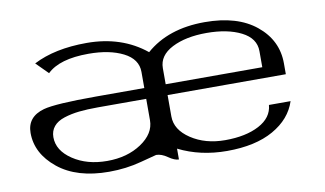

<svg xmlns="http://www.w3.org/2000/svg" viewBox="-58 -617 1241 734"><g transform="rotate(-10 562.5 -250.0)"><path d="M500 -250H312.5Q270.5 -250 239.3 -246.6Q208 -243.2 180.7 -234.4Q153.3 -225.6 139.2 -208.5Q125 -191.4 125 -167Q125 -115.2 179.7 -78.6Q234.4 -42 312.5 -42Q390.6 -42 445.3 -78.6Q500 -115.2 500 -167ZM958 -292V-354.5Q958 -404.3 904.8 -431.2Q851.6 -458 770.5 -458Q689.5 -458 636.2 -430.7Q583 -403.3 583 -354.5V-292ZM1042 -250H583V-167Q583 -115.2 638.2 -78.6Q693.4 -42 770.5 -42Q850.6 -42 902.3 -69.3Q954.1 -96.7 958 -145.5H1042Q1020.5 -79.1 950.7 -39.6Q880.9 0 770.5 0Q667 0 583 -42V0Q566.4 0 543.5 -16.1Q520.5 -32.2 500 -32.2Q498 -32.2 438.5 -16.1Q378.9 0 312.5 0Q187.5 0 114.7 -59.1Q42 -118.2 42 -198.2Q42 -260.7 108.4 -279.3Q154.3 -292 312.5 -292H500V-354.5Q500 -404.3 446.8 -431.2Q393.6 -458 312.5 -458Q199.2 -458 151.4 -411.1L105.5 -457Q188.5 -500 312.5 -500Q448.2 -500 542 -423.8Q628.9 -500 770.5 -500Q897.5 -500 969.7 -440.9Q1042 -381.8 1042 -292Z"/></g></svg>

Font: okolaks
Style: Regular
Weight: 500
Version: Version 000.6.0